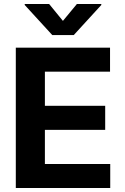

<svg xmlns="http://www.w3.org/2000/svg" viewBox="-20 -947 629 967"><path d="M59.6 -707H534.2V-585.9H206.1V-414.1H509.8V-293H206.1V-121.1H535.2V0H59.6ZM296.9 -841.8 367.2 -926.8H490.2V-921.9L351.6 -770.5H243.2L104.5 -921.9V-926.8H227.5Z"/></svg>

Font: WEMIX Pretendard
Style: Bold
Weight: 700
Designer: Base glyphs from Inter by Rasmus Andersson; Hangeul glyphs from Noto Sans CJK(Source Han Sans) by Jang Soo-young and Kan
Foundry: Kil Hyung-jin
Version: Version 1.000